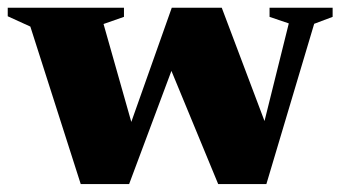

<svg xmlns="http://www.w3.org/2000/svg" viewBox="-30 -464 860 484"><path d="M698 -405 649.5 -421.5V-444.5H808.5V-421.5L762 -404L641.5 0H520L385.5 -325.5L426.5 -350.5L295.5 0H173.5L46.5 -397L-10.5 -423V-444.5H282.5V-421.5L231 -403.5L314.5 -109L282.5 -104.5L403 -444.5H529L656 -108L623 -103.5Z"/></svg>

Font: Newsreader 24pt ExtraBold
Style: Regular
Weight: 800
Designer: Hugues Gentile
Foundry: Production Type
Version: Version 1.003